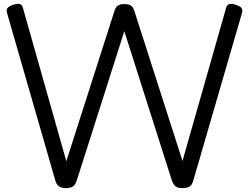

<svg xmlns="http://www.w3.org/2000/svg" viewBox="-20 -956 1284 990"><path d="M320 14Q297 14 284 5Q271 -4 265 -26L16 -890Q12 -904 18.5 -914Q25 -924 47 -931Q67 -938 80.5 -935.5Q94 -933 98 -916L322 -125L570 -899Q576 -919 587.5 -927Q599 -935 621 -935Q644 -935 655.5 -927Q667 -919 673 -899L921 -126L1146 -916Q1151 -933 1164.5 -935.5Q1178 -938 1197 -931Q1219 -924 1225.5 -914Q1232 -904 1228 -890L977 -26Q971 -4 958.5 5Q946 14 921 14Q897 14 885.5 5Q874 -4 866 -26L621 -795L376 -26Q369 -4 356.5 5Q344 14 320 14Z"/></svg>

Font: Playwrite DE Grund
Style: Regular
Weight: 400
Designer: Veronika Burian, José Scaglione
Foundry: TypeTogether
Version: Version 1.002